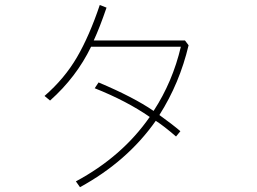

<svg xmlns="http://www.w3.org/2000/svg" viewBox="-20 -735 1040 777"><path d="M363.3 -377.9 378.9 -401.4Q520.5 -341.8 601.6 -286.1Q678.7 -404.3 711.9 -545.9H348.6Q289.1 -422.9 182.6 -328.1L160.2 -346.7Q241.2 -417 291.5 -503.4Q341.8 -589.8 383.8 -714.8L411.1 -704.1Q383.8 -624 359.4 -571.3H728.5L743.2 -551.8Q707 -398.4 625 -269.5Q676.8 -232.4 710 -204.1L692.4 -182.6Q642.6 -225.6 610.4 -246.1Q495.1 -82 303.7 22.5L287.1 -1Q474.6 -101.6 585.9 -261.7Q493.2 -326.2 363.3 -377.9Z"/></svg>

Font: Gothic A1 Thin
Style: Regular
Weight: 250
Designer: HanYang I&C Co.,Ltd.
Foundry: HanYang I&C Co.,Ltd.
Version: Version 2.50